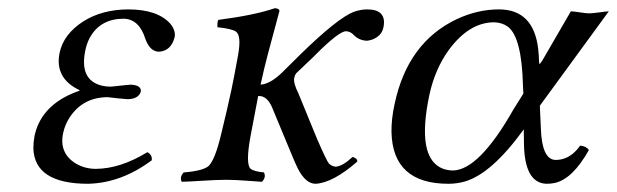

<svg xmlns="http://www.w3.org/2000/svg" viewBox="-20 -442 1517 472"><path d="M135.3 -115.2Q124.5 -65.4 167 -39.6Q189 -26.9 215.8 -26.9Q275.9 -27.3 342.3 -67.9Q355 -61 353 -47.9Q278.3 7.8 196.8 9.8Q64.5 9.8 62 -77.6Q62 -92.8 64.9 -107.9Q79.1 -174.8 149.4 -208.5Q162.1 -214.4 175.8 -219.2V-220.2Q113.8 -249.5 126.5 -312Q136.2 -358.4 185.1 -389.6Q231 -418.5 294.9 -418.9Q368.2 -418.9 399.4 -382.8Q412.6 -366.2 409.2 -350.1Q400.4 -316.9 371.1 -314.9Q351.1 -314.9 339.8 -340.3Q338.9 -342.8 337.4 -346.2Q322.3 -395 284.2 -396Q227.1 -396 201.2 -350.1Q193.4 -335.9 189.9 -318.8Q174.3 -245.1 230.5 -231.4Q240.7 -229 251.5 -229Q252 -229 262.7 -230Q297.9 -233.9 301.8 -233.9Q328.1 -232.4 326.2 -216.8Q320.3 -198.2 293 -198.2Q289.1 -198.2 270.5 -200.2Q250 -202.6 245.1 -203.1Q183.6 -203.1 150.9 -152.8Q139.6 -135.3 135.3 -115.2Z M596.2 -108.9Q583 -38.6 596.2 -26.9Q604.5 -20.5 628.9 -18.1Q634.8 -6.3 624 4.9Q615.2 4.4 595.7 2.9Q558.1 0 537.1 0Q513.7 0 476.1 2.4Q444.8 4.4 426.8 4.9Q420.9 -6.8 431.6 -18.1Q480.5 -22 493.7 -34.7Q508.8 -50.8 522.9 -108.9Q539.1 -175.3 548.8 -220.7Q554.7 -248.5 565.4 -307.1Q573.7 -354.5 560.1 -364.3Q549.3 -371.6 514.6 -375Q513.7 -387.2 516.6 -393.1Q606.4 -404.8 655.8 -421.9Q667 -420.9 667 -415Q666.5 -413.6 639.2 -311.5Q629.4 -274.9 620.6 -233.9Q643.6 -235.4 671.9 -262.2L717.3 -307.1Q809.6 -397.5 850.1 -413.1Q867.2 -418.9 882.8 -418.9Q930.7 -418.9 922.9 -376Q922.4 -374.5 922.4 -374Q918 -353.5 895 -344.7Q887.7 -342.3 881.8 -341.8Q862.3 -342.8 849.6 -356Q841.8 -364.7 830.6 -365.2Q813.5 -365.2 756.3 -308.1Q753.4 -305.2 751.5 -303.2L708.5 -262.2Q704.6 -257.3 703.1 -249Q701.2 -237.3 713.4 -212.9L758.8 -102.1Q782.7 -46.9 788.6 -40Q796.4 -32.7 805.7 -32.2Q822.8 -33.7 846.7 -56.2Q856.4 -53.2 857.9 -48.3Q858.4 -46.4 858.4 -44.9Q798.8 7.3 755.9 9.8Q731.4 9.8 712.4 -27.3Q705.6 -41 697.8 -60.1L651.4 -171.9Q640.1 -202.1 621.6 -205.6Q617.7 -206.1 614.7 -206.1Q609.4 -178.2 596.2 -108.9Z M1307.1 -182.1 1309.6 -127Q1312 -49.8 1345.7 -48.8Q1376.5 -48.8 1398.9 -74.7Q1402.8 -79.6 1406.2 -84Q1420.9 -83 1427.7 -73.2Q1387.7 -2 1343.8 7.8Q1334 9.8 1323.2 9.8Q1270 7.8 1268.1 -86.9L1267.6 -124Q1188.5 -14.6 1122.1 4.4Q1102.5 9.8 1082.5 9.8Q945.3 9.8 942.4 -117.2Q941.9 -149.4 950.2 -187Q982.4 -337.9 1103 -395Q1154.3 -418.9 1206.5 -418.9Q1292 -418.9 1303.2 -320.8Q1304.7 -306.2 1305.2 -290Q1305.2 -280.3 1310.5 -289.6Q1311.5 -291 1312.5 -292L1383.3 -414.1Q1390.1 -414.1 1405.8 -411.6Q1421.4 -409.2 1428.2 -409.2Q1435.5 -409.2 1454.1 -411.6Q1470.7 -414.1 1476.6 -414.1ZM1266.6 -211.9 1265.6 -231.9Q1262.7 -349.6 1229 -376Q1214.4 -386.7 1194.8 -387.2Q1133.3 -387.2 1083 -318.8Q1049.3 -272 1035.6 -209Q1002.4 -51.8 1069.8 -26.9Q1081.5 -22.9 1094.2 -22.9Q1158.2 -24.9 1242.2 -172.9Z"/></svg>

Font: Linux Libertine Display Slanted O
Style: Slanted
Weight: 400
Designer: Philipp H. Poll
Foundry: Philipp H. Poll
Version: Version 5.0.9